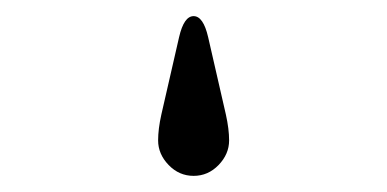

<svg xmlns="http://www.w3.org/2000/svg" viewBox="-20 64 480 238"><path d="M220 84Q232 84 238 110L260 206Q264 224 264 238Q264 255 251 268.5Q238 282 220 282Q202 282 189 268.5Q176 255 176 238Q176 224 180 206L202 110Q208 84 220 84Z"/></svg>

Font: Old Standard TT
Style: Regular
Weight: 400
Designer: Alexey Kryukov <alexios@thessalonica.org.ru>
Version: Version 1.0